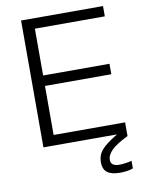

<svg xmlns="http://www.w3.org/2000/svg" viewBox="-102 -812 845 1103"><g transform="rotate(-10 321.0 -260.0)"><path d="M99 -740H577V-680H169V-407H556V-346H169V-60H586V20Q520 52 491 80Q462 108 462 138Q462 174 512 174Q526 174 545.5 171.5Q565 169 584 164V208Q570 214 549.5 217Q529 220 508 220Q457 220 433 201Q409 182 409 141Q409 122 415 104.5Q421 87 435 70.5Q449 54 472 37Q495 20 528 0H99Z"/></g></svg>

Font: Encode Sans Wide
Style: Light
Weight: 300
Designer: Pablo Impallari, Andres Torresi
Foundry: Pablo Impallari, Andres Torresi
Version: Version 1.000; ttfautohint (v1.00) -l 8 -r 50 -G 200 -x 14 -